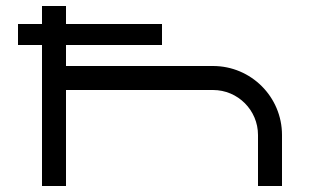

<svg xmlns="http://www.w3.org/2000/svg" viewBox="-20 -620 1040 640"><path d="M120 0H200V-320H690C772.8 -320 840 -252.8 840 -170V0H920V-170C920 -297 817 -400 690 -400H200V-470H520V-540H200V-600H120V-540H40V-470H120Z"/></svg>

Font: KetosagCBd
Style: Regular
Weight: 500
Designer: gluk
Foundry: gluk
Version: Version 00.0024